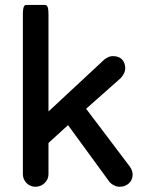

<svg xmlns="http://www.w3.org/2000/svg" viewBox="-20 -730 572 762"><path d="M70.8 -39.1V-672.9Q70.8 -697.8 75.7 -705.6Q78.6 -710.4 84 -710.4H159.2Q163.1 -710.4 166 -707.3Q168.9 -704.1 170.4 -698.2Q172.4 -688 172.4 -672.9V-287.6L394 -493.7Q411.1 -507.3 427.7 -507.3Q451.7 -507.3 464.4 -493.9Q477.1 -480.5 477.1 -458Q477.1 -440.4 459 -419.9L321.8 -298.3L495.6 -68.4Q506.3 -52.2 506.3 -38.1Q506.3 -11.7 485.4 2.4Q472.2 11.2 455.1 11.2Q444.3 11.2 434.1 6.3Q421.4 0.5 413.6 -9.3L250 -233.4L172.4 -162.6V-39.1Q172.4 -18.1 157 -3.4Q141.6 11.2 120.8 11.2Q100.1 11.2 85.4 -3.4Q70.8 -18.1 70.8 -39.1Z"/></svg>

Font: YuPearl-Medium
Style: Medium
Weight: 500
Designer: Max Yao
Foundry: Max-Everyday
Version: Version 1.011; ttfautohint (v1.8.3)